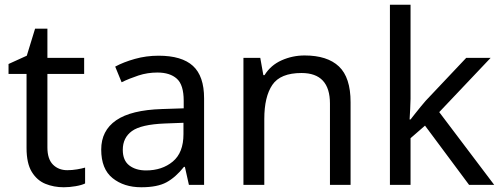

<svg xmlns="http://www.w3.org/2000/svg" viewBox="-20 -780 2114 810"><path d="M264 -62Q284 -62 305 -65.5Q326 -69 339 -73V-6Q325 1 299 5.5Q273 10 249 10Q207 10 171.5 -4.5Q136 -19 114 -55Q92 -91 92 -156V-468H16V-510L93 -545L128 -659H180V-536H335V-468H180V-158Q180 -109 203.5 -85.5Q227 -62 264 -62Z M649 -545Q747 -545 794 -502Q841 -459 841 -365V0H777L760 -76H756Q721 -32 682.5 -11Q644 10 576 10Q503 10 455 -28.5Q407 -67 407 -149Q407 -229 470 -272.5Q533 -316 664 -320L755 -323V-355Q755 -422 726 -448Q697 -474 644 -474Q602 -474 564 -461.5Q526 -449 493 -433L466 -499Q501 -518 549 -531.5Q597 -545 649 -545ZM675 -259Q575 -255 536.5 -227Q498 -199 498 -148Q498 -103 525.5 -82Q553 -61 596 -61Q664 -61 709 -98.5Q754 -136 754 -214V-262Z M1265 -546Q1361 -546 1410 -499.5Q1459 -453 1459 -349V0H1372V-343Q1372 -472 1252 -472Q1163 -472 1129 -422Q1095 -372 1095 -278V0H1007V-536H1078L1091 -463H1096Q1122 -505 1168 -525.5Q1214 -546 1265 -546Z M1712 -363Q1712 -347 1710.5 -321Q1709 -295 1708 -276H1712Q1718 -284 1730 -299Q1742 -314 1754.5 -329.5Q1767 -345 1776 -355L1947 -536H2050L1833 -307L2065 0H1959L1773 -250L1712 -197V0H1625V-760H1712Z"/></svg>

Font: Noto Sans Avestan
Style: Regular
Weight: 400
Designer: Monotype Design Team
Foundry: Monotype Imaging Inc.
Version: Version 2.003; ttfautohint (v1.8.4.7-5d5b)